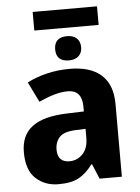

<svg xmlns="http://www.w3.org/2000/svg" viewBox="-58 -900 694 955"><g transform="rotate(-5 288.5 -422.5)"><path d="M299.8 -557.1C217.3 -557.1 144 -537.1 86.9 -507.8L136.2 -407.2C185.1 -429.2 234.4 -446.8 280.8 -446.8C325.2 -446.8 352.1 -421.9 352.1 -363.8V-339.8L264.2 -336.9C114.3 -331.5 37.1 -278.8 37.1 -163.1C37.1 -104 52.2 -60.1 82.5 -32.2C112.8 -4.4 150.4 9.8 194.8 9.8C238.3 9.8 272 3.4 296.4 -10.3C320.8 -23.4 344.2 -44.4 366.2 -74.2H370.1L400.9 0H512.2V-363.8C512.2 -494.6 434.6 -557.1 299.8 -557.1ZM353 -208C353 -173.3 343.8 -146.5 325.7 -127.4C307.1 -108.4 285.2 -99.1 259.8 -99.1C224.1 -99.1 200.2 -116.7 200.2 -162.1C200.2 -188 208 -209 223.1 -225.1C238.3 -241.2 265.6 -249.5 305.2 -251L353 -252.9ZM141.6 -855V-762.2H462.9V-855ZM301.8 -720.2C258.3 -720.2 236.8 -699.7 236.8 -659.2C236.8 -619.1 258.3 -599.1 301.8 -599.1C338.9 -599.1 366.7 -620.1 366.7 -659.2C366.7 -700.2 338.9 -720.2 301.8 -720.2Z"/></g></svg>

Font: Avrile Sans
Style: Bold
Weight: 700
Designer: Monotype Design Team, Google (font), Stefan Peev (BGR Cyrillic), Cristiano Sobral (main changes)
Foundry: The Avrile Sans Project Authors
Version: Version 3.110